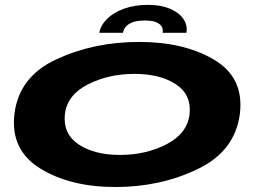

<svg xmlns="http://www.w3.org/2000/svg" viewBox="-20 -765 1080 790"><path d="M455 4.5Q640 4.5 793.8 -69.5Q947.5 -143.5 967 -297Q985 -445.5 861.5 -519Q738 -592.5 552.5 -592.5Q366.5 -592.5 212.5 -521.2Q58.5 -450 39.5 -297Q21.5 -148.5 145.2 -72Q269 4.5 455 4.5ZM474 -127.5Q368 -127.5 303.2 -171Q238.5 -214.5 247 -295Q256.5 -374.5 341.8 -417.8Q427 -461 532.5 -461Q639 -461 703.8 -418.2Q768.5 -375.5 760 -295Q750.5 -215.5 665.2 -171.5Q580 -127.5 474 -127.5ZM588.5 -745Q534 -745 490.8 -729.5Q447.5 -714 420.8 -687.5Q394 -661 388.5 -630H486Q488.5 -644.5 498.5 -656Q508.5 -667.5 527.5 -674Q546.5 -680.5 577 -680.5Q605 -680.5 621.5 -674Q638 -667.5 645 -656.2Q652 -645 649 -630H747Q752.5 -661 734.2 -687.5Q716 -714 678.5 -729.5Q641 -745 588.5 -745Z"/></svg>

Font: Anybody ExtraExpanded
Style: Bold Italic
Weight: 700
Width: 8
Italic angle: -10°
Version: Version 1.113;gftools[0.9.25]